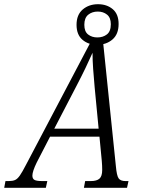

<svg xmlns="http://www.w3.org/2000/svg" viewBox="-72 -893 677 913"><path d="M-52 0 -46 -32H-30Q-12 -32 -0.5 -37Q11 -42 22.5 -58.5Q34 -75 52 -110L370 -714H416L479 -103Q483 -58 492 -45Q501 -32 525 -32H539L532 0H327L333 -32H360Q388 -32 401 -43.5Q414 -55 414 -85Q414 -93 413.5 -106Q413 -119 412 -128L401 -243H166L103 -121Q82 -78 82 -58Q82 -43 92 -37.5Q102 -32 129 -32H153L146 0ZM292 -485 186 -281H397L378 -479Q374 -523 371 -564.5Q368 -606 368 -642Q352 -606 334.5 -569.5Q317 -533 292 -485ZM390 -680Q348 -680 320 -704Q292 -728 292 -775Q292 -823 321.5 -848Q351 -873 394 -873Q436 -873 464 -849.5Q492 -826 492 -779Q492 -730 462.5 -705Q433 -680 390 -680ZM391 -715Q418 -715 436.5 -729.5Q455 -744 455 -778Q455 -809 437 -823.5Q419 -838 393 -838Q366 -838 347.5 -823Q329 -808 329 -775Q329 -743 347 -729Q365 -715 391 -715Z"/></svg>

Font: Noto Serif Condensed Light
Style: Italic
Weight: 300
Width: 3
Italic angle: -12°
Designer: Monotype Design Team
Foundry: Monotype Imaging Inc.
Version: Version 2.014; ttfautohint (v1.8.4.7-5d5b)